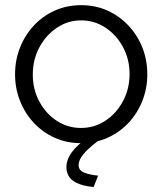

<svg xmlns="http://www.w3.org/2000/svg" viewBox="-20 -550 635 751"><path d="M297.2 10Q240.6 10 193.5 -11.4Q146.4 -32.7 111.6 -70.2Q76.9 -107.7 57.9 -156.4Q38.9 -205.2 38.9 -259.4Q38.9 -314.7 58.1 -363.4Q77.2 -412.1 111.9 -449.6Q146.6 -487.1 194.1 -508.5Q241.6 -529.8 297.6 -529.8Q353.6 -529.8 400.7 -508.5Q447.8 -487.1 482.9 -449.6Q517.9 -412.1 537.1 -363.4Q556.2 -314.7 556.2 -259.4Q556.2 -205.2 537.2 -156.4Q518.2 -107.7 483.4 -70.2Q448.5 -32.7 401.2 -11.4Q353.9 10 297.2 10ZM108.3 -258.2Q108.3 -200.3 133.9 -152.8Q159.5 -105.2 202.1 -77.4Q244.8 -49.5 296.9 -49.5Q349.1 -49.5 392.2 -77.9Q435.4 -106.2 461.1 -154.4Q486.8 -202.6 486.8 -260.4Q486.8 -318.2 461.1 -365.9Q435.4 -413.6 392.3 -442Q349.2 -470.3 297.2 -470.3Q245.4 -470.3 202.5 -441.4Q159.5 -412.5 133.9 -364.7Q108.3 -316.9 108.3 -258.2ZM239.7 104.9Q239.7 73.7 261.8 44.2Q283.8 14.8 329.5 -16.2H347.9L364.9 0Q324.2 31 305.9 53.5Q287.5 76 287.5 95.6Q287.5 115.3 307.1 124.2Q326.6 133.1 363.8 137.1L346.1 181.6Q303 177.1 279.7 165.4Q256.4 153.7 248.1 137.7Q239.7 121.6 239.7 104.9Z"/></svg>

Font: Raleway Thin
Style: Regular
Weight: 100
Designer: Matt McInerney, Pablo Impallari, Rodrigo Fuenzalida
Foundry: Matt McInerney, Pablo Impallari, Rodrigo Fuenzalida
Version: Version 4.026